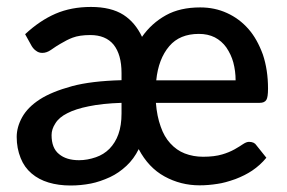

<svg xmlns="http://www.w3.org/2000/svg" viewBox="-20 -540 847 567"><path d="M338.9 -205.1V-236.3Q281.7 -234.4 242.2 -226.1Q203.1 -218.3 178.7 -205.6Q154.3 -193.4 143.6 -175.8Q132.3 -158.7 132.3 -141.1Q132.3 -102.5 154.3 -85Q175.8 -66.9 213.4 -66.9Q237.8 -66.9 263.2 -75.7Q286.1 -83.5 303.2 -100.6Q320.8 -118.7 329.6 -143.6Q338.9 -169.4 338.9 -205.1ZM441.4 -302.7H675.8Q675.8 -330.1 668.9 -356Q662.6 -378.9 648.4 -399.9Q634.8 -418.9 614.3 -429.7Q593.8 -439.9 567.4 -439.9Q510.7 -439.9 480 -403.8Q447.8 -366.2 441.4 -302.7ZM747.1 -236.3H440.4Q443.4 -196.8 454.6 -166Q464.8 -136.2 482.9 -116.7Q501.5 -96.2 525.4 -86.9Q550.8 -77.1 579.6 -77.1Q613.3 -77.1 636.2 -84Q656.2 -89.8 672.9 -99.1Q689.9 -108.9 696.8 -113.8Q707.5 -121.1 715.3 -121.1Q731 -121.1 737.3 -110.8L766.6 -74.2Q748.5 -52.2 724.6 -36.1Q703.6 -22 675.3 -11.2Q644 0 622.6 2.9Q595.7 7.3 569.3 7.3Q513.7 7.3 465.8 -19Q418.5 -44.9 389.6 -99.6Q375.5 -70.8 353.5 -50.3Q331.1 -29.3 305.2 -17.1Q275.4 -3.4 248.5 2Q218.8 7.8 188.5 7.8Q152.8 7.8 123.5 -1Q94.2 -9.8 73.2 -27.8Q51.8 -45.9 41 -73.2Q29.3 -102.1 29.3 -135.7Q29.3 -164.6 45.4 -193.8Q62 -223.6 97.7 -246.6Q132.3 -269 192.9 -285.6Q249.5 -300.8 338.9 -303.2V-324.2Q338.9 -378.9 315.4 -408.2Q292 -436.5 246.6 -436.5Q214.8 -436.5 194.3 -428.7Q178.7 -422.9 158.2 -410.6Q147 -404.3 130.4 -392.6Q117.7 -383.8 105 -383.8Q94.2 -383.8 86.4 -390.1Q79.6 -394.5 73.7 -403.8L54.2 -439Q97.7 -479.5 144 -499.5Q190.4 -519.5 248.5 -519.5Q308.1 -519.5 344.7 -496.1Q379.4 -473.6 399.4 -431.2Q427.2 -471.2 470.2 -495.1Q511.7 -518.1 571.3 -518.1Q614.3 -518.1 650.4 -501.5Q687 -484.9 713.9 -454.1Q739.3 -425.3 756.3 -378.9Q771.5 -333.5 771.5 -278.3Q771.5 -252.9 766.6 -245.1Q761.2 -236.3 747.1 -236.3Z"/></svg>

Font: Lato-SemiBold
Style: Regular
Weight: 500
Designer: Lukasz Dziedzic with Adam Twardoch and Botio Nikoltchev
Foundry: tyPoland Lukasz Dziedzic
Version: ""